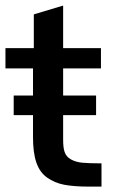

<svg xmlns="http://www.w3.org/2000/svg" viewBox="-28 -675 449 694"><path d="M338.9 -84.5C308.1 -84.5 285.2 -85.4 269 -86.9C252.9 -88.4 239.3 -92.8 228 -99.1C205.1 -112.3 200.2 -132.3 200.2 -173.3V-427.7H336.9V-501H200.2V-654.8L94.2 -623V-501H-8.3V-427.7H91.3V-179.7C91.3 -105 106.4 -58.6 142.1 -33.2C160.2 -20.5 180.7 -11.7 203.6 -7.3C226.6 -2.9 256.3 -0.5 292 -0.5H338.9ZM319.3 -258.8V-329.6H21.5V-258.8Z"/></svg>

Font: Ride SemiBold
Style: Regular
Weight: 600
Version: Version 3.000